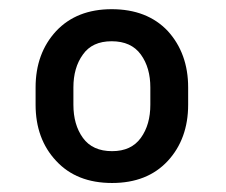

<svg xmlns="http://www.w3.org/2000/svg" viewBox="-20 -741 498 424"><path d="M58.6 -509.8C58.6 -459.5 73.7 -418 104 -385.7C134.3 -353 175.3 -336.9 227.5 -336.9C279.3 -336.9 320.3 -353 350.6 -385.7C380.4 -418 395.5 -459.5 395.5 -509.8V-547.9C395.5 -598.1 380.4 -639.6 350.6 -672.4C320.3 -704.6 278.8 -720.7 226.6 -720.7C175.3 -720.7 134.3 -704.6 104 -672.4C73.7 -639.6 58.6 -598.1 58.6 -547.9ZM142.1 -547.9C142.1 -576.7 148.9 -601.1 163.1 -620.6C176.8 -640.1 197.8 -649.9 226.6 -649.9C255.4 -649.9 276.9 -640.1 291 -620.6C305.2 -601.1 312 -576.7 312 -547.9V-509.8C312 -480.5 305.2 -456.1 291 -436.5C276.9 -417 255.9 -407.2 227.5 -407.2C198.7 -407.2 177.2 -417 163.1 -436.5C148.9 -456.1 142.1 -480.5 142.1 -509.8Z"/></svg>

Font: Vazirmatn
Style: Bold
Weight: 700
Designer: Saber Rastikerdar
Foundry: Saber Rastikerdar
Version: Version 33.003